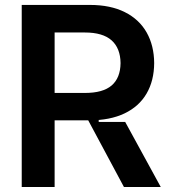

<svg xmlns="http://www.w3.org/2000/svg" viewBox="-20 -747 680 767"><path d="M66.8 0V-727.3H339.5Q421.2 -727.3 478.7 -698.5Q536.2 -669.7 565.9 -617.2Q595.5 -564.6 595.9 -495Q595.5 -424.7 565.5 -373.2Q535.5 -321.7 477.6 -294Q419.7 -266.3 337.4 -266.3H143.5V-375.7H319.6Q391.3 -375.7 426.1 -405.7Q460.9 -435.7 461.6 -495Q460.9 -554.3 425.8 -585.8Q390.6 -617.2 318.9 -617.2H198.2V0ZM480.1 -259.9 622.2 0H475.1L311.1 -306.1L374.3 -312.5V-259.9Z"/></svg>

Font: Riot Sans
Style: Regular
Weight: 400
Designer: Rasmus Andersson
Foundry: rsms
Version: Version 3.005